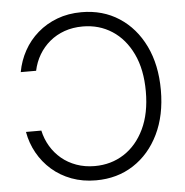

<svg xmlns="http://www.w3.org/2000/svg" viewBox="-53 -789 819 851"><g transform="rotate(-5 356.5 -364.0)"><path d="M340.3 10.3Q281.2 10.3 231.7 -8.3Q182.1 -26.9 144.5 -59.8Q106.9 -92.8 82.5 -136.5Q58.1 -180.2 49.3 -230.5H117.7Q126 -192.4 145.3 -160.2Q164.6 -127.9 193.1 -104Q221.7 -80.1 259 -66.7Q296.4 -53.2 340.3 -53.2Q413.1 -53.2 470.5 -90.1Q527.8 -127 561 -196.3Q594.2 -265.6 594.2 -363.3Q594.2 -460.9 561 -530.5Q527.8 -600.1 470.5 -637.2Q413.1 -674.3 340.3 -674.3Q295.9 -674.3 258.8 -661.1Q221.7 -647.9 192.9 -623.8Q164.1 -599.6 145 -567.4Q126 -535.2 117.7 -496.6H49.3Q58.6 -547.4 82.8 -591.1Q106.9 -634.8 144.8 -667.7Q182.6 -700.7 231.9 -719.2Q281.2 -737.8 340.3 -737.8Q435.1 -737.8 507.3 -690.9Q579.6 -644 620.4 -559.8Q661.1 -475.6 661.1 -363.3Q661.1 -251.5 620.4 -167.5Q579.6 -83.5 507.3 -36.6Q435.1 10.3 340.3 10.3Z"/></g></svg>

Font: Inter 24pt Light
Style: Regular
Weight: 300
Designer: Rasmus Andersson
Foundry: rsms
Version: Version 4.001;git-66647c0bb